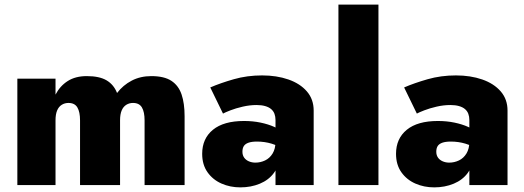

<svg xmlns="http://www.w3.org/2000/svg" viewBox="-20 -800 2266 830"><path d="M778 -298Q778 -353 765 -391.5Q752 -430 721 -450.5Q690 -471 634 -471Q587 -471 549.5 -451.5Q512 -432 486 -398Q472 -434 441 -452.5Q410 -471 355 -471Q306 -471 272.5 -449.5Q239 -428 220 -391V-460H55V0H220V-280Q220 -306 227 -322.5Q234 -339 247 -347Q260 -355 276 -355Q303 -355 314.5 -335.5Q326 -316 326 -280V0H499V-280Q499 -306 506 -322.5Q513 -339 526 -347Q539 -355 555 -355Q582 -355 593.5 -335.5Q605 -316 605 -280V0H778Z M1028 -144Q1028 -159 1034 -168.5Q1040 -178 1054 -183Q1068 -188 1091 -188Q1124 -188 1154 -179Q1184 -170 1204 -153V-226Q1191 -240 1165.5 -251.5Q1140 -263 1106.5 -270Q1073 -277 1035 -277Q947 -277 900.5 -239Q854 -201 854 -135Q854 -88 877 -55.5Q900 -23 937.5 -6.5Q975 10 1019 10Q1065 10 1103.5 -6Q1142 -22 1164.5 -53Q1187 -84 1187 -128L1171 -188Q1171 -157 1158.5 -136.5Q1146 -116 1126 -106.5Q1106 -97 1084 -97Q1069 -97 1056 -102.5Q1043 -108 1035.5 -118.5Q1028 -129 1028 -144ZM944 -309Q953 -314 976 -323Q999 -332 1029.5 -339Q1060 -346 1089 -346Q1110 -346 1126 -341.5Q1142 -337 1152 -328.5Q1162 -320 1166.5 -308Q1171 -296 1171 -281V0H1336V-322Q1336 -371 1306.5 -405Q1277 -439 1226.5 -456.5Q1176 -474 1113 -474Q1048 -474 990.5 -457.5Q933 -441 889 -422Z M1443 -780V0H1616V-780Z M1866 -144Q1866 -159 1872 -168.5Q1878 -178 1892 -183Q1906 -188 1929 -188Q1962 -188 1992 -179Q2022 -170 2042 -153V-226Q2029 -240 2003.5 -251.5Q1978 -263 1944.5 -270Q1911 -277 1873 -277Q1785 -277 1738.5 -239Q1692 -201 1692 -135Q1692 -88 1715 -55.5Q1738 -23 1775.5 -6.5Q1813 10 1857 10Q1903 10 1941.5 -6Q1980 -22 2002.5 -53Q2025 -84 2025 -128L2009 -188Q2009 -157 1996.5 -136.5Q1984 -116 1964 -106.5Q1944 -97 1922 -97Q1907 -97 1894 -102.5Q1881 -108 1873.5 -118.5Q1866 -129 1866 -144ZM1782 -309Q1791 -314 1814 -323Q1837 -332 1867.5 -339Q1898 -346 1927 -346Q1948 -346 1964 -341.5Q1980 -337 1990 -328.5Q2000 -320 2004.5 -308Q2009 -296 2009 -281V0H2174V-322Q2174 -371 2144.5 -405Q2115 -439 2064.5 -456.5Q2014 -474 1951 -474Q1886 -474 1828.5 -457.5Q1771 -441 1727 -422Z"/></svg>

Font: Jost ExtraBold
Style: Regular
Weight: 800
Version: Version 3.710